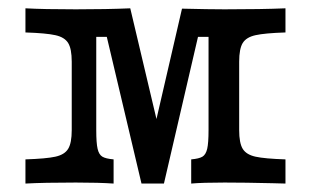

<svg xmlns="http://www.w3.org/2000/svg" viewBox="-20 -435 737 455"><path d="M150 -126.6V-288.7Q150 -319.4 141.5 -333.1Q133.1 -346.8 111.3 -351.6Q89.5 -356.5 40.3 -358.1V-415.3Q83.1 -412.9 159.7 -412.9Q233.1 -412.9 288.7 -415.3L367.7 -81.5L333.9 -79.8L411.3 -414.5Q475.8 -412.9 512.1 -412.9Q600.8 -412.9 656.5 -415.3V-358.1Q607.3 -356.5 585.5 -351.6Q563.7 -346.8 555.2 -333.1Q546.8 -319.4 546.8 -288.7V-126.6Q546.8 -96 555.2 -82.3Q563.7 -68.5 585.5 -63.7Q607.3 -58.9 656.5 -57.3V0L626.6 -0.8Q560.5 -2.4 512.1 -2.4Q459.7 -2.4 433.1 0V-57.3Q451.6 -58.9 459.7 -63.7Q467.7 -68.5 471 -82.3Q474.2 -96 474.2 -126.6V-347.6H449.2L368.5 0H315.3L233.1 -347.6H208.1V-126.6Q208.1 -96 211.3 -82.3Q214.5 -68.5 222.6 -63.7Q230.6 -58.9 249.2 -57.3V0Q214.5 -2.4 159.7 -2.4Q83.1 -2.4 40.3 0V-57.3Q89.5 -58.9 111.3 -63.7Q133.1 -68.5 141.5 -82.3Q150 -96 150 -126.6Z"/></svg>

Font: Playfair Micro SmCond SmLight
Style: Regular
Weight: 360
Width: 4
Designer: Claus Eggers Sørensen
Foundry: Claus Eggers Sørensen
Version: Version 2.100;Glyphs 3.2 (3219)